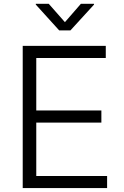

<svg xmlns="http://www.w3.org/2000/svg" viewBox="-20 -962 635 982"><path d="M96.2 0H527.8V-62H165.5V-335H498.5V-397H165.5V-665.5H521V-727.5H96.2ZM229.5 -942.4H163.1V-938.5L282.7 -806.6H340.3L460.9 -938.5V-942.4H393.6L312 -848.6Z"/></svg>

Font: Raveo Light
Style: Regular
Weight: 300
Designer: Jakub Foglar, Rasmus Andersson (Inter)
Foundry: Jakubfoglar.com
Version: Version 1.100;Glyphs 3.2.3 (3260)